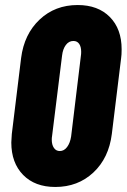

<svg xmlns="http://www.w3.org/2000/svg" viewBox="-20 -732 504 764"><path d="M25 -165Q25 -175 27 -199L64 -501Q76 -596 137.5 -654Q199 -712 289 -712Q370 -712 417 -664.5Q464 -617 464 -536Q464 -513 462 -501L425 -199Q413 -103 351.5 -45.5Q290 12 200 12Q119 12 72 -36Q25 -84 25 -165ZM263 -189 302 -511Q303 -516 303 -526Q303 -546 295 -557.5Q287 -569 272 -569Q254 -569 242 -553Q230 -537 227 -511L187 -189Q186 -185 186 -176Q186 -156 194.5 -143.5Q203 -131 218 -131Q235 -131 247 -147Q259 -163 263 -189Z"/></svg>

Font: Barlow Condensed ExtraBold
Style: Italic
Weight: 800
Width: 3
Italic angle: -7°
Designer: Jeremy Tribby
Foundry: Tribby Type
Version: Version 1.408